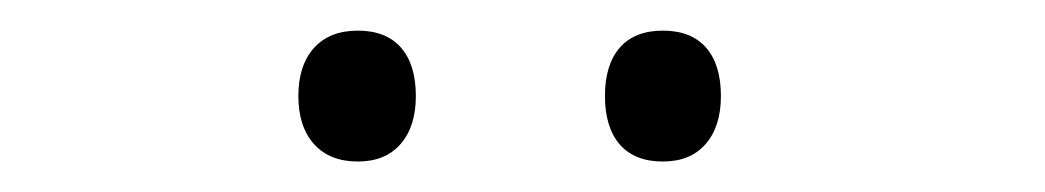

<svg xmlns="http://www.w3.org/2000/svg" viewBox="-20 -814 686 126"><path d="M252.9 -751Q252.9 -731 242.9 -719.5Q232.9 -708 214.8 -708Q196.3 -708 186 -719.5Q175.8 -731 175.8 -751Q175.8 -771 186 -782.5Q196.3 -793.9 214.8 -793.9Q233.4 -793.9 243.2 -782.7Q252.9 -771.5 252.9 -751ZM453.1 -751Q453.1 -731 443.1 -719.5Q433.1 -708 415 -708Q396.5 -708 386.7 -719.2Q377 -730.5 377 -751Q377 -771.5 386.7 -782.7Q396.5 -793.9 415 -793.9Q433.6 -793.9 443.4 -782.7Q453.1 -771.5 453.1 -751Z"/></svg>

Font: Sinkin Sans 200 X Light
Style: Regular
Weight: 200
Designer: Keith Bates
Foundry: K-Type
Version: Sinkin Sans (version 1.0)  by Keith Bates   •   © 2014   www